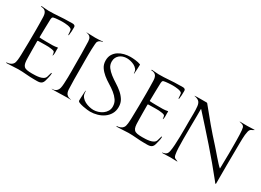

<svg xmlns="http://www.w3.org/2000/svg" viewBox="-25 -1358 2743 2017"><g transform="rotate(30 1347.0 -349.5)"><path d="M152 -694Q215 -694 276 -699Q337 -704 400 -704Q409 -704 421.5 -705Q434 -706 445.5 -704.5Q457 -703 464.5 -697Q472 -691 472 -678Q472 -653 471 -628Q470 -603 466 -579L463 -576L461 -577L458 -583Q457 -596 456.5 -609Q456 -622 453 -635Q451 -646 437 -652.5Q423 -659 405 -662Q387 -665 369 -666Q351 -667 341 -667Q332 -667 316.5 -666.5Q301 -666 285 -664.5Q269 -663 254 -661.5Q239 -660 231 -657Q221 -654 218.5 -645.5Q216 -637 215 -628Q212 -573 212 -518Q212 -463 210 -407L212 -404Q219 -403 241 -402Q263 -401 288.5 -401Q314 -401 337.5 -401Q361 -401 371 -401Q385 -401 400 -403Q415 -405 429 -408L433 -405Q431 -385 432.5 -360.5Q434 -336 429 -316Q429 -314 427.5 -312.5Q426 -311 427 -309L423 -310Q423 -312 422 -322Q421 -332 420 -335Q418 -350 408 -354.5Q398 -359 385 -361Q346 -368 302.5 -366.5Q259 -365 219 -365Q217 -365 215.5 -364.5Q214 -364 212 -364L211 -363Q211 -362 210 -360.5Q209 -359 209 -357Q209 -307 209.5 -257.5Q210 -208 211 -158Q211 -120 215.5 -96Q220 -72 232.5 -58.5Q245 -45 269 -40.5Q293 -36 332 -36Q349 -36 372.5 -37Q396 -38 419.5 -42.5Q443 -47 461.5 -57.5Q480 -68 487 -86Q488 -89 490.5 -98Q493 -107 496 -117Q499 -127 501.5 -135.5Q504 -144 505 -144H510Q510 -142 510.5 -141Q511 -140 511 -138Q511 -117 504 -90Q497 -63 492 -43Q486 -22 475 -11.5Q464 -1 449.5 2.5Q435 6 417.5 6Q400 6 382 6Q332 6 283 1.5Q234 -3 185 -3Q153 -3 122.5 0Q92 3 60 3H45L40 0V-1Q40 -2 40.5 -2.5Q41 -3 41 -4Q59 -3 80 -10.5Q101 -18 112 -32Q122 -43 125.5 -58.5Q129 -74 131 -88Q133 -104 133.5 -119.5Q134 -135 135 -151Q137 -227 138 -302.5Q139 -378 139 -453Q139 -490 138.5 -526Q138 -562 137 -598Q137 -618 134 -635Q131 -652 123.5 -664.5Q116 -677 101.5 -684.5Q87 -692 64 -692L62 -695V-696L67 -700Q88 -699 109.5 -696.5Q131 -694 152 -694Z M718 -694Q741 -694 763.5 -695.5Q786 -697 809 -699L811 -696L810 -694Q793 -693 778.5 -685.5Q764 -678 756 -663Q753 -657 750.5 -632Q748 -607 747 -573Q746 -539 745.5 -499.5Q745 -460 745.5 -424.5Q746 -389 746 -361.5Q746 -334 746 -323Q746 -262 746.5 -201.5Q747 -141 750 -81Q751 -64 757.5 -46Q764 -28 780 -18Q785 -14 792 -11.5Q799 -9 805 -7Q807 -6 815 -5Q823 -4 823 -2L822 -1Q811 -1 800.5 -1.5Q790 -2 779 -2Q737 -2 695 0Q653 2 611 2Q606 2 601.5 1.5Q597 1 592 1L593 -2Q622 0 642 -15Q662 -30 669 -58Q674 -77 676 -113Q678 -149 679 -189Q680 -229 679.5 -266.5Q679 -304 679 -327Q679 -402 678.5 -476Q678 -550 675 -625Q674 -640 670.5 -653.5Q667 -667 655 -678Q648 -684 636 -689Q624 -694 615 -693Q614 -694 614 -695Q614 -697 617 -697Q643 -697 667.5 -695.5Q692 -694 718 -694Z M1142 -705Q1155 -705 1171 -704Q1187 -703 1203.5 -701Q1220 -699 1236 -695.5Q1252 -692 1264 -687Q1265 -686 1266.5 -685.5Q1268 -685 1268 -683Q1268 -655 1266 -627.5Q1264 -600 1262 -572L1259 -571L1257 -577V-582Q1257 -606 1242.5 -623.5Q1228 -641 1206.5 -652Q1185 -663 1161 -668.5Q1137 -674 1117 -674Q1092 -674 1070 -667Q1048 -660 1031 -646Q1014 -632 1004 -612Q994 -592 994 -565Q994 -525 1016.5 -495Q1039 -465 1072.5 -439Q1106 -413 1145.5 -388.5Q1185 -364 1218.5 -335.5Q1252 -307 1274.5 -271Q1297 -235 1297 -186Q1297 -138 1276 -102Q1255 -66 1221 -42Q1187 -18 1144.5 -6Q1102 6 1060 6Q1050 6 1024.5 3.5Q999 1 972 -4.5Q945 -10 924 -18Q903 -26 903 -38Q903 -50 903.5 -66Q904 -82 905 -99.5Q906 -117 907 -133Q908 -149 909 -161Q909 -162 911 -162L913 -159L915 -134Q917 -107 934.5 -86.5Q952 -66 977 -53Q1002 -40 1030 -33.5Q1058 -27 1081 -27Q1108 -27 1136.5 -36Q1165 -45 1188.5 -62Q1212 -79 1226.5 -103.5Q1241 -128 1241 -158Q1241 -203 1218 -236Q1195 -269 1161 -296Q1127 -323 1087 -347Q1047 -371 1013 -399Q979 -427 956 -461.5Q933 -496 933 -543Q933 -586 951.5 -616.5Q970 -647 1000 -666.5Q1030 -686 1067.5 -695.5Q1105 -705 1142 -705Z M1489 -694Q1552 -694 1613 -699Q1674 -704 1737 -704Q1746 -704 1758.5 -705Q1771 -706 1782.5 -704.5Q1794 -703 1801.5 -697Q1809 -691 1809 -678Q1809 -653 1808 -628Q1807 -603 1803 -579L1800 -576L1798 -577L1795 -583Q1794 -596 1793.5 -609Q1793 -622 1790 -635Q1788 -646 1774 -652.5Q1760 -659 1742 -662Q1724 -665 1706 -666Q1688 -667 1678 -667Q1669 -667 1653.5 -666.5Q1638 -666 1622 -664.5Q1606 -663 1591 -661.5Q1576 -660 1568 -657Q1558 -654 1555.5 -645.5Q1553 -637 1552 -628Q1549 -573 1549 -518Q1549 -463 1547 -407L1549 -404Q1556 -403 1578 -402Q1600 -401 1625.5 -401Q1651 -401 1674.5 -401Q1698 -401 1708 -401Q1722 -401 1737 -403Q1752 -405 1766 -408L1770 -405Q1768 -385 1769.5 -360.5Q1771 -336 1766 -316Q1766 -314 1764.5 -312.5Q1763 -311 1764 -309L1760 -310Q1760 -312 1759 -322Q1758 -332 1757 -335Q1755 -350 1745 -354.5Q1735 -359 1722 -361Q1683 -368 1639.5 -366.5Q1596 -365 1556 -365Q1554 -365 1552.5 -364.5Q1551 -364 1549 -364L1548 -363Q1548 -362 1547 -360.5Q1546 -359 1546 -357Q1546 -307 1546.5 -257.5Q1547 -208 1548 -158Q1548 -120 1552.5 -96Q1557 -72 1569.5 -58.5Q1582 -45 1606 -40.5Q1630 -36 1669 -36Q1686 -36 1709.5 -37Q1733 -38 1756.5 -42.5Q1780 -47 1798.5 -57.5Q1817 -68 1824 -86Q1825 -89 1827.5 -98Q1830 -107 1833 -117Q1836 -127 1838.5 -135.5Q1841 -144 1842 -144H1847Q1847 -142 1847.5 -141Q1848 -140 1848 -138Q1848 -117 1841 -90Q1834 -63 1829 -43Q1823 -22 1812 -11.5Q1801 -1 1786.5 2.5Q1772 6 1754.5 6Q1737 6 1719 6Q1669 6 1620 1.5Q1571 -3 1522 -3Q1490 -3 1459.5 0Q1429 3 1397 3H1382L1377 0V-1Q1377 -2 1377.5 -2.5Q1378 -3 1378 -4Q1396 -3 1417 -10.5Q1438 -18 1449 -32Q1459 -43 1462.5 -58.5Q1466 -74 1468 -88Q1470 -104 1470.5 -119.5Q1471 -135 1472 -151Q1474 -227 1475 -302.5Q1476 -378 1476 -453Q1476 -490 1475.5 -526Q1475 -562 1474 -598Q1474 -618 1471 -635Q1468 -652 1460.5 -664.5Q1453 -677 1438.5 -684.5Q1424 -692 1401 -692L1399 -695V-696L1404 -700Q1425 -699 1446.5 -696.5Q1468 -694 1489 -694Z M2081 -687Q2152 -598 2224.5 -512Q2297 -426 2374 -342Q2387 -328 2410 -301Q2433 -274 2458 -245.5Q2483 -217 2505 -193Q2527 -169 2539 -160H2540L2541 -161Q2541 -207 2542.5 -252.5Q2544 -298 2544 -344Q2544 -357 2544 -382.5Q2544 -408 2544 -439.5Q2544 -471 2543.5 -505.5Q2543 -540 2542 -570.5Q2541 -601 2538.5 -624Q2536 -647 2533 -655Q2526 -672 2509.5 -678.5Q2493 -685 2476 -687Q2475 -687 2475 -689L2478 -691Q2500 -691 2521.5 -690.5Q2543 -690 2565 -690Q2586 -690 2607 -691.5Q2628 -693 2649 -693Q2651 -693 2651.5 -692.5Q2652 -692 2654 -692V-691Q2645 -684 2636.5 -680.5Q2628 -677 2621 -673Q2614 -669 2608.5 -662Q2603 -655 2599 -640Q2594 -620 2591.5 -596.5Q2589 -573 2588.5 -549Q2588 -525 2587.5 -501Q2587 -477 2587 -456Q2585 -341 2585 -228Q2585 -115 2585 0L2582 4Q2577 2 2571 -5.5Q2565 -13 2562 -18Q2441 -170 2314.5 -314Q2188 -458 2058 -601L2055 -600Q2056 -555 2055 -511.5Q2054 -468 2054 -423Q2054 -389 2053.5 -338Q2053 -287 2053 -233Q2053 -179 2055 -130Q2057 -81 2063 -51Q2066 -36 2070.5 -28Q2075 -20 2081.5 -16Q2088 -12 2096.5 -9.5Q2105 -7 2116 -1L2115 2Q2094 2 2073 1Q2052 0 2031 0Q2008 0 1985 1.5Q1962 3 1939 3Q1932 3 1930 2V0L1933 -1Q1962 -6 1976.5 -17.5Q1991 -29 1997 -59Q2003 -89 2006 -138Q2009 -187 2010 -240Q2011 -293 2011 -343.5Q2011 -394 2011 -428Q2011 -472 2012 -518.5Q2013 -565 2008 -609Q2003 -647 1984 -663Q1965 -679 1931 -685L1928 -687L1929 -688Q1932 -689 1952.5 -689.5Q1973 -690 1998 -690Q2023 -690 2045 -690Q2067 -690 2074 -690Z"/></g></svg>

Font: Cane Nero
Style: Regular
Weight: 400
Version: Version 1.000